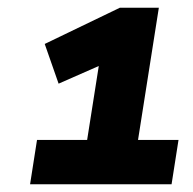

<svg xmlns="http://www.w3.org/2000/svg" viewBox="-20 -725 500 498"><path d="M58 -247 76 -362H206L240 -578L298 -581L132 -508L96 -611L291 -705H392L338 -362H443L425 -247Z"/></svg>

Font: Nunito Sans 8pt Black
Style: Italic
Weight: 900
Italic angle: -9°
Version: Version 3.101;gftools[0.9.27]